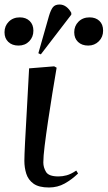

<svg xmlns="http://www.w3.org/2000/svg" viewBox="-76 -817 477 851"><path d="M141 14Q96 14 72.5 -3Q49 -20 40.5 -47Q32 -74 32 -104Q32 -126 35 -185.5Q38 -245 43 -330Q48 -415 53 -514L164 -523L175 -517Q166 -465 156 -403Q146 -341 137 -280.5Q128 -220 122 -171.5Q116 -123 116 -97Q116 -75 128 -55Q140 -35 183 -35Q201 -35 219.5 -40Q238 -45 262 -61L270 -48Q242 -21 210.5 -3.5Q179 14 141 14ZM105 -576 94 -581 141 -746Q149 -773 158.5 -785Q168 -797 188 -797Q204 -797 217.5 -787Q231 -777 240 -760V-752ZM315 -615Q287 -615 270 -631Q253 -647 253 -674Q253 -702 272 -721Q291 -740 321 -740Q348 -740 364.5 -724.5Q381 -709 381 -681Q381 -653 362 -634Q343 -615 315 -615ZM6 -615Q-22 -615 -39 -631Q-56 -647 -56 -674Q-56 -702 -37 -721Q-18 -740 12 -740Q39 -740 55.5 -724Q72 -708 72 -681Q72 -653 53.5 -634Q35 -615 6 -615Z"/></svg>

Font: Literata 72pt Medium
Style: Italic
Weight: 500
Italic angle: -2°
Designer: Latin by Veronika Burian and Jose Scaglione. Greek by Irene Vlachou. Cyrillic by Vera Evstafieva
Foundry: TypeTogether
Version: Version 3.002